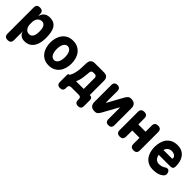

<svg xmlns="http://www.w3.org/2000/svg" viewBox="234 -1751 3132 3132"><g transform="rotate(45 1800.0 -185.0)"><path d="M133 -560Q171 -560 190.5 -542Q210 -524 210 -487V-441Q218 -465 229.5 -487Q241 -509 259 -525Q277 -541 303 -550.5Q329 -560 365 -560Q421 -560 458 -539Q495 -518 516.5 -480.5Q538 -443 546.5 -390.5Q555 -338 555 -276Q555 -227 545.5 -176Q536 -125 511.5 -83.5Q487 -42 445 -16Q403 10 337 10Q289 10 253.5 -16.5Q218 -43 210 -91V115Q210 153 191.5 171.5Q173 190 135 190Q97 190 78.5 171.5Q60 153 60 115V-487Q60 -524 77.5 -542Q95 -560 133 -560ZM317 -425Q295 -425 275 -416Q255 -407 241 -390Q227 -373 218.5 -349Q210 -325 210 -295V-255Q210 -229 217 -205.5Q224 -182 237 -164Q250 -146 269 -135.5Q288 -125 311 -125Q341 -125 359.5 -139Q378 -153 388 -175.5Q398 -198 401.5 -225Q405 -252 405 -277Q405 -302 401.5 -328Q398 -354 388.5 -375.5Q379 -397 361.5 -411Q344 -425 317 -425Z M900 10Q838 10 792 -13Q746 -36 715.5 -75.5Q685 -115 670 -166.5Q655 -218 655 -275Q655 -332 670 -383.5Q685 -435 715.5 -474.5Q746 -514 792 -537Q838 -560 900 -560Q962 -560 1008 -537Q1054 -514 1084.5 -475Q1115 -436 1130 -384.5Q1145 -333 1145 -275Q1145 -218 1130 -166.5Q1115 -115 1084.5 -75.5Q1054 -36 1008 -13Q962 10 900 10ZM900 -115Q924 -115 942 -128Q960 -141 972 -163Q984 -185 989.5 -214Q995 -243 995 -275Q995 -308 989.5 -337Q984 -366 972 -387.5Q960 -409 942 -422Q924 -435 900 -435Q876 -435 858 -422Q840 -409 828 -387Q816 -365 810.5 -336Q805 -307 805 -275Q805 -243 810.5 -214Q816 -185 828 -163Q840 -141 858 -128Q876 -115 900 -115Z M1292 140Q1257 140 1239.5 122.5Q1222 105 1222 70V-95Q1222 -110 1229.5 -117.5Q1237 -125 1252 -125H1253Q1264 -143 1276.5 -175Q1289 -207 1297 -249.5Q1305 -292 1307 -340L1311 -450Q1313 -501 1337.5 -525.5Q1362 -550 1413 -550H1617Q1668 -550 1692.5 -525.5Q1717 -501 1717 -450V-125H1718Q1748 -125 1763 -110Q1778 -95 1778 -65V70Q1778 105 1760.5 122.5Q1743 140 1708 140Q1673 140 1655.5 122.5Q1638 105 1638 70V50Q1638 25 1626 12.5Q1614 0 1588 0H1412Q1386 0 1374 12.5Q1362 25 1362 50V70Q1362 105 1344.5 122.5Q1327 140 1292 140ZM1577 -375Q1577 -401 1564.5 -413Q1552 -425 1527 -425H1501Q1475 -425 1463.5 -412.5Q1452 -400 1450 -375L1447 -341Q1443 -295 1437 -252.5Q1431 -210 1420.5 -177Q1410 -144 1400 -125H1577Z M1850 -101V-490Q1850 -525 1867.5 -542.5Q1885 -560 1920 -560Q1955 -560 1972.5 -542.5Q1990 -525 1990 -490V-230Q1992 -224 1994 -224Q1996 -224 1997 -226L2000 -230L2143 -489Q2161 -522 2181 -541Q2201 -560 2239 -560Q2295 -560 2322.5 -532.5Q2350 -505 2350 -449V-60Q2350 -25 2332.5 -7.5Q2315 10 2280 10Q2245 10 2227.5 -7.5Q2210 -25 2210 -60V-320Q2208 -326 2206 -326Q2204 -326 2203 -325L2200 -320L2057 -61Q2039 -28 2019 -9Q1999 10 1961 10Q1905 10 1877.5 -17.5Q1850 -45 1850 -101Z M2541 10Q2503 10 2484.5 -8.5Q2466 -27 2466 -65V-485Q2466 -523 2484.5 -541.5Q2503 -560 2541 -560Q2579 -560 2597.5 -541.5Q2616 -523 2616 -485V-345H2784V-485Q2784 -523 2802.5 -541.5Q2821 -560 2859 -560Q2897 -560 2915.5 -541.5Q2934 -523 2934 -485V-65Q2934 -27 2915.5 -8.5Q2897 10 2859 10Q2821 10 2802.5 -8.5Q2784 -27 2784 -65V-205H2616V-65Q2616 -27 2597.5 -8.5Q2579 10 2541 10Z M3461 -173Q3488 -173 3503 -151Q3518 -129 3518 -101Q3518 -85 3512 -71.5Q3506 -58 3486 -41Q3471 -29 3453 -19.5Q3435 -10 3412.5 -3.5Q3390 3 3363.5 6.5Q3337 10 3305 10Q3243 10 3197.5 -12Q3152 -34 3122 -72.5Q3092 -111 3077 -162Q3062 -213 3062 -270Q3062 -325 3075 -377.5Q3088 -430 3117.5 -470.5Q3147 -511 3194.5 -535.5Q3242 -560 3310 -560Q3372 -560 3414.5 -537.5Q3457 -515 3483.5 -478Q3510 -441 3521.5 -393Q3533 -345 3533 -295Q3533 -262 3518 -246Q3503 -230 3472 -230H3201Q3207 -200 3218.5 -180Q3230 -160 3245 -147.5Q3260 -135 3277.5 -130Q3295 -125 3313 -125Q3345 -125 3375.5 -135.5Q3406 -146 3419 -157Q3429 -165 3439.5 -169Q3450 -173 3461 -173ZM3202 -340H3395Q3401 -340 3404 -343Q3407 -346 3407 -354Q3407 -368 3401 -380.5Q3395 -393 3382.5 -403Q3370 -413 3352 -419Q3334 -425 3310 -425Q3288 -425 3270.5 -419Q3253 -413 3239.5 -402Q3226 -391 3216.5 -375.5Q3207 -360 3202 -340Z"/></g></svg>

Font: Maple Mono NL ExtraBold
Style: Regular
Weight: 800
Monospace: yes
Designer: subframe7536
Version: Version 7.000